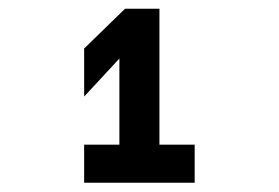

<svg xmlns="http://www.w3.org/2000/svg" viewBox="-20 -752 626 431"><path d="M260.7 -732.4H337.9V-427.2H417V-341.8H168.9V-427.2H248V-620.6L168.9 -535.2V-643.1Z"/></svg>

Font: Consola Mono
Style: Bold
Weight: 700
Monospace: yes
Designer: Wojciech Kalinowski "wmk69" (wmk69@o2.pl)
Foundry: Wojciech Kalinowski "wmk69" (wmk69@o2.pl)
Version: Version 2.1.0